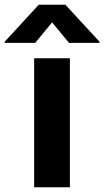

<svg xmlns="http://www.w3.org/2000/svg" viewBox="-84 -792 441 812"><path d="M60.4 0V-545.5H211.6V0ZM207.7 -610.8 136.4 -697.4 65 -610.8H-63.9V-615.8L79.9 -772H192.5L336.6 -615.8V-610.8Z"/></svg>

Font: InterMG
Style: Bold
Weight: 700
Designer: Rasmus Andersson
Foundry: rsms
Version: Version 3.019;December 26, 2023;FontCreator 15.0.0.2955 64-b